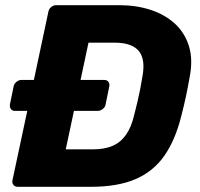

<svg xmlns="http://www.w3.org/2000/svg" viewBox="-20 -720 772 740"><path d="M48.5 0Q37.9 0 31.9 -7.2Q26 -14.5 28 -25.1L85.1 -292.6H37.8Q27.1 -292.6 21.9 -299.9Q16.6 -307.1 18.3 -317.8L32.5 -386.9Q34.5 -397.5 43.6 -404.7Q52.6 -412 63.2 -412H110.6L166.4 -674.5Q168.4 -685.5 177.1 -692.8Q185.9 -700 196.5 -700H440.1Q505 -700 559.8 -682.2Q614.6 -664.4 652.9 -629.9Q691.1 -595.4 707.6 -544.3Q724.1 -493.1 711.7 -426.9Q704 -383.1 697 -349.9Q690 -316.6 679 -274.1Q656.1 -180.9 613.5 -119.9Q570.9 -59 502.1 -29.5Q433.4 0 329.6 0ZM233.4 -144.4H338.5Q382.2 -144.4 413.6 -157.7Q444.9 -171.1 465.4 -200.2Q485.9 -229.2 497 -276Q504.6 -305.4 509.9 -328.2Q515.3 -351 519.8 -373.9Q524.3 -396.9 529 -425Q541.3 -492.5 514.4 -524.1Q487.5 -555.6 421.2 -555.6H321.1L290.5 -412H381.7Q392.4 -412 397.8 -404.7Q403.2 -397.5 401.2 -386.9L387 -317.8Q385.4 -307.1 376.1 -299.9Q366.9 -292.6 356.2 -292.6H265Z"/></svg>

Font: Rubik Light
Style: Italic
Weight: 300
Italic angle: -12°
Designer: Hubert and Fischer
Foundry: Hubert and Fischer
Version: Version 2.300;gftools[0.9.30]